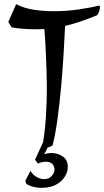

<svg xmlns="http://www.w3.org/2000/svg" viewBox="-20 -681 502 926"><path d="M191 33Q184 33 184 30Q197 -47 201.5 -119Q206 -191 206 -257Q206 -287 204.5 -337Q203 -387 200.5 -441.5Q198 -496 194 -541Q181 -540 168.5 -540Q156 -540 143 -540Q90 -540 36 -549L20 -575L58 -661Q94 -642 140 -634.5Q186 -627 240 -627Q304 -627 363 -636Q422 -645 458 -654Q462 -654 462 -645Q462 -638 458 -625.5Q454 -613 447 -607Q408 -591 370 -578Q332 -565 294 -556Q291 -496 286.5 -418.5Q282 -341 274.5 -259.5Q267 -178 257 -105Q247 -32 234 19Q227 26 213 29.5Q199 33 191 33ZM180 225Q162 225 143 220.5Q124 216 107 206L102 191L127 143Q138 162 156.5 172.5Q175 183 193 183Q216 183 229.5 167.5Q243 152 243 136Q243 122 233 110.5Q223 99 201 99Q181 99 163 108L149 89L190 0H226L193 63Q210 57 229 57Q258 57 282.5 73.5Q307 90 307 124Q307 147 293 170.5Q279 194 250.5 209.5Q222 225 180 225Z"/></svg>

Font: Julee
Style: Regular
Weight: 400
Designer: Julian Tunni
Foundry: Julian Tunni
Version: Version 1.002; ttfautohint (v1.8.4.7-5d5b);gftools[0.9.23]